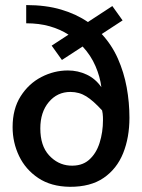

<svg xmlns="http://www.w3.org/2000/svg" viewBox="-20 -719 554 751"><path d="M252.9 11.7Q179.7 10.7 129.9 -22.5Q80.1 -55.7 54.7 -108.6Q29.3 -161.6 29.3 -221.7Q29.3 -293 60.8 -342.5Q92.3 -392.1 141.8 -417.7Q191.4 -443.4 245.6 -443.4Q284.7 -443.4 319.1 -427.2Q353.5 -411.1 376.5 -377.9Q371.6 -418.5 353.5 -460.4Q335.4 -502.4 303.2 -537.1L222.2 -484.4L182.1 -540.5L248 -583.5Q215.3 -604.5 174.3 -616.2Q133.3 -627.9 82.5 -627.9V-699.2Q159.7 -699.2 219.5 -681.4Q279.3 -663.6 323.7 -632.8L419.4 -695.3L459.5 -639.2L377.9 -585.9Q417.5 -543 441.2 -489.5Q464.8 -436 475.6 -377.2Q486.3 -318.4 486.3 -258.3Q486.3 -181.2 461.7 -119.9Q437 -58.6 385.5 -23.2Q334 12.2 252.9 11.7ZM252.4 -71.3Q298.8 -68.4 327.4 -93Q356 -117.7 369.4 -159.7Q382.8 -201.7 382.8 -249.5Q382.8 -255.4 382.6 -261.7Q382.3 -268.1 381.6 -274.4Q380.9 -280.8 379.4 -287.1Q345.7 -324.2 317.9 -341.8Q290 -359.4 255.4 -359.4Q204.1 -359.4 170.9 -319.8Q137.7 -280.3 137.7 -216.8Q137.7 -148.9 171.6 -111.8Q205.6 -74.7 252.4 -71.3Z"/></svg>

Font: Pontano Sans
Style: Bold
Weight: 700
Designer: Vernon Adams
Foundry: Vernon Adams
Version: Version 2.001